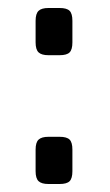

<svg xmlns="http://www.w3.org/2000/svg" viewBox="-20 -460 276 480"><path d="M129 -440Q147 -440 154 -433Q161 -426 161 -408V-354Q161 -336 154 -329Q147 -322 129 -322H101Q84 -322 76.5 -329Q69 -336 69 -354V-408Q69 -426 76.5 -433Q84 -440 101 -440ZM129 -118Q147 -118 154 -111Q161 -104 161 -86V-32Q161 -14 154 -7Q147 0 129 0H101Q84 0 76.5 -7Q69 -14 69 -32V-86Q69 -104 76.5 -111Q84 -118 101 -118Z"/></svg>

Font: Exo 2
Style: Regular
Weight: 400
Designer: Natanael Gama
Foundry: Natanael Gama
Version: Version 2.010